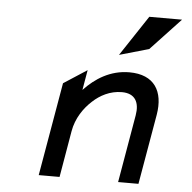

<svg xmlns="http://www.w3.org/2000/svg" viewBox="-50 -722 770 771"><g transform="rotate(5 335.5 -336.0)"><path d="M532 -543 653 -672H521L413 -509ZM585 -283C601 -378 562 -443 461 -443C384 -443 324 -404 279 -356L293 -437L199 -376L134 0H218L250 -187C259 -240 289 -283 321 -312C350 -339 390 -361 438 -361C492 -361 510 -325 501 -273L454 0H536Z"/></g></svg>

Font: Charger Monospace
Style: Regular
Weight: 400
Designer: Jasper
Foundry: Cannot Into Space Fonts
Version: Version 0.980